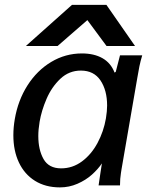

<svg xmlns="http://www.w3.org/2000/svg" viewBox="-20 -784 640 812"><path d="M36.5 -212Q36.5 -245 42.5 -280Q56 -359.5 96.2 -422.8Q136.5 -486 196.5 -522Q256.5 -558 326.5 -558Q378 -558 413.5 -537.8Q449 -517.5 464.5 -477L469.5 -480L487.5 -550H581.5Q574 -525 569.5 -503.2Q565 -481.5 560.5 -453.5L494 -68.5Q493.5 -65 491.5 -52.5Q489.5 -40 488.5 -27.5Q487.5 -15 487.5 0H397Q398.5 -11.5 401.5 -30.8Q404.5 -50 406 -61L411 -93Q394.5 -68.5 368.5 -45.2Q342.5 -22 307.5 -6.8Q272.5 8.5 233.5 8.5Q172.5 8.5 128 -19.2Q83.5 -47 60 -96.8Q36.5 -146.5 36.5 -212ZM428 -283.5Q433 -314.5 433 -337.5Q433 -402 405 -443.8Q377 -485.5 322 -485.5Q272 -485.5 235.2 -450.8Q198.5 -416 177 -366.2Q155.5 -316.5 147.5 -269Q142 -236 142 -208.5Q142 -150.5 164.2 -111.2Q186.5 -72 238.5 -72Q287 -72 326.8 -101.5Q366.5 -131 392.5 -179.5Q418.5 -228 428 -283.5ZM284.5 -763.5H430L551 -589.5H430.5L349.5 -699L223.5 -589.5H89.5Z"/></svg>

Font: JuliaMono MediumItalic
Style: Regular
Weight: 500
Italic angle: -9°
Monospace: yes
Designer: cormullion
Foundry: corm
Version: Version 0.049; ttfautohint (v1.8.4)